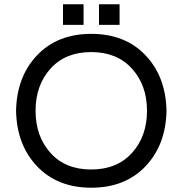

<svg xmlns="http://www.w3.org/2000/svg" viewBox="-20 -866 851 896"><path d="M757 -349Q754 -190 659 -90Q564 10 406 10Q248 10 153 -90Q58 -190 55 -349Q58 -508 153 -608Q248 -708 406 -708Q564 -708 659 -608Q754 -508 757 -349ZM146 -349Q146 -230 215.5 -152.5Q285 -75 405.5 -75Q526 -75 596 -152.5Q666 -230 666 -349Q666 -468 596 -545.5Q526 -623 405.5 -623Q285 -623 215.5 -545.5Q146 -468 146 -349ZM274 -750V-846H370V-750ZM442 -750V-846H538V-750Z"/></svg>

Font: Varela
Style: Regular
Weight: 400
Designer: Joe Prince
Foundry: Joe Prince
Version: Version 1.000